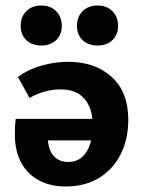

<svg xmlns="http://www.w3.org/2000/svg" viewBox="-20 -662 516 696"><path d="M218 14Q163 14 121.5 -8Q80 -30 57 -72Q34 -114 34 -174Q34 -189 34.5 -202.5Q35 -216 37 -231H153V-171Q153 -123 172.5 -99Q192 -75 227 -75Q258 -75 277.5 -92.5Q297 -110 306.5 -139.5Q316 -169 316 -207Q316 -270 286 -304Q256 -338 200 -338Q171 -338 142 -330Q113 -322 87 -307L45 -383Q75 -405 107 -416.5Q139 -428 170 -433Q201 -438 227 -438Q324 -438 384.5 -383.5Q445 -329 445 -228Q445 -157 417 -102Q389 -47 338 -16.5Q287 14 218 14ZM46 -153V-231H379L363 -153ZM130 -497Q96 -497 75.5 -516.5Q55 -536 55 -568Q55 -601 75.5 -621.5Q96 -642 130 -642Q163 -642 183.5 -621.5Q204 -601 204 -568Q204 -536 183.5 -516.5Q163 -497 130 -497ZM334 -497Q300 -497 279.5 -516.5Q259 -536 259 -568Q259 -601 279.5 -621.5Q300 -642 334 -642Q367 -642 387.5 -621.5Q408 -601 408 -568Q408 -536 387.5 -516.5Q367 -497 334 -497Z"/></svg>

Font: Ysabeau ExtraBold
Style: Regular
Weight: 800
Designer: Christian Thalmann (Catharsis Fonts)
Version: Version 2.002